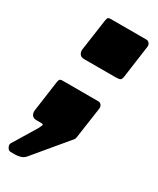

<svg xmlns="http://www.w3.org/2000/svg" viewBox="-201 -578 660 803"><g transform="rotate(30 129.0 -176.5)"><path d="M-1 169Q-11 169 -17 158.5Q-23 148 -20 139L48 27Q56 12 58 6Q60 0 48 0H26Q11 0 4.5 -9Q-2 -18 -1 -31L20 -182Q22 -193 26 -195.5Q30 -198 38 -198H211Q220 -198 225.5 -190Q231 -182 229 -172L208 -26Q207 -16 204 -12L68 151Q58 162 45 165.5Q32 169 21 169H-1ZM71 -321Q56 -321 49.5 -330Q43 -339 44 -352L66 -506Q68 -517 71.5 -519.5Q75 -522 83 -522H256Q265 -522 270.5 -514Q276 -506 274 -496L253 -344Q251 -328 245 -324.5Q239 -321 221 -321H71Z"/></g></svg>

Font: Libre Franklin Black
Style: Italic
Weight: 900
Italic angle: -8°
Designer: Pablo Impallari, Rodrigo Fuenzalida, Nhung Nguyen
Foundry: Impallari Type
Version: Version 3.000